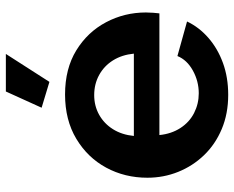

<svg xmlns="http://www.w3.org/2000/svg" viewBox="-90 -680 780 639"><g transform="rotate(-90 299.5 -360.0)"><path d="M28 -259Q28 -334 61.5 -396Q95 -458 157.5 -495.5Q220 -533 305 -533Q391 -533 452 -495.5Q513 -458 545.5 -396.5Q578 -335 578 -264Q578 -252 577 -239.5Q576 -227 575 -219H170Q174 -179 193.5 -149Q213 -119 243.5 -103.5Q274 -88 309 -88Q349 -88 384.5 -107.5Q420 -127 433 -159L548 -127Q529 -87 493.5 -56Q458 -25 410 -7.5Q362 10 304 10Q241 10 190 -11.5Q139 -33 103 -70.5Q67 -108 47.5 -156.5Q28 -205 28 -259ZM441 -304Q437 -344 418.5 -373.5Q400 -403 370 -419.5Q340 -436 303 -436Q267 -436 237.5 -419.5Q208 -403 189.5 -373.5Q171 -344 167 -304ZM347 -585 261 -611 315 -730H440Z"/></g></svg>

Font: YasnoRaleway
Style: Bold
Weight: 700
Designer: Matt McInerney, Pablo Impallari, Rodrigo Fuenzalida
Foundry: Matt McInerney, Pablo Impallari, Rodrigo Fuenzalida
Version: Version 4.026